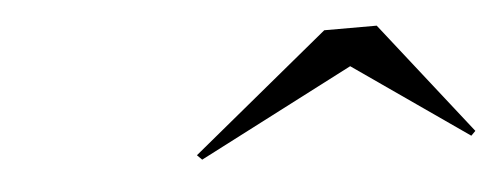

<svg xmlns="http://www.w3.org/2000/svg" viewBox="-27 -816 609 237"><g transform="rotate(-5 277.5 -697.0)"><path d="M408 -723 549.5 -624.5 555 -630 445 -770H380L210 -630L216 -624Z"/></g></svg>

Font: Bodoni* 24pt
Style: Italic
Weight: 400
Italic angle: -13°
Version: Version 2.3